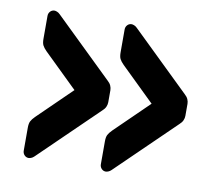

<svg xmlns="http://www.w3.org/2000/svg" viewBox="-63 -660 745 662"><g transform="rotate(10 309.0 -329.0)"><path d="M347 -71Q338 -71 332 -77.5Q326 -84 326 -93V-173Q326 -188 330 -196Q334 -204 344 -214L462 -329L344 -444Q334 -454 330 -462Q326 -470 326 -485V-565Q326 -574 332 -580.5Q338 -587 347 -587Q350 -587 355.5 -585Q361 -583 366 -578L569 -381Q577 -374 580.5 -366Q584 -358 584 -350V-308Q584 -300 580.5 -292Q577 -284 569 -277L366 -80Q361 -75 355.5 -73Q350 -71 347 -71ZM77 -71Q68 -71 62 -77.5Q56 -84 56 -93V-173Q56 -188 60 -196Q64 -204 74 -214L192 -329L74 -444Q64 -454 60 -462Q56 -470 56 -485V-565Q56 -574 62 -580.5Q68 -587 77 -587Q80 -587 85.5 -585Q91 -583 96 -578L299 -381Q307 -374 310.5 -366Q314 -358 314 -350V-308Q314 -300 310.5 -292Q307 -284 299 -277L96 -80Q91 -75 85.5 -73Q80 -71 77 -71Z"/></g></svg>

Font: Rubik SemiBold
Style: Regular
Weight: 600
Designer: Hubert and Fischer
Foundry: Hubert and Fischer
Version: Version 2.300;gftools[0.9.30]